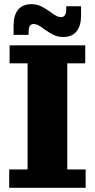

<svg xmlns="http://www.w3.org/2000/svg" viewBox="-20 -899 454 919"><path d="M24 0V-88H112V-596H26V-682H388V-596H302V-88H390V0ZM283 -722Q256 -722 235.5 -732.5Q215 -743 195 -757L178 -769L218 -844L235 -832Q245 -825 254 -821Q263 -817 273 -817Q284 -817 290.5 -826Q297 -835 297 -852V-869H368V-825Q368 -776 346.5 -749Q325 -722 283 -722ZM45 -776Q45 -826 66.5 -852.5Q88 -879 130 -879Q157 -879 177.5 -868.5Q198 -858 218 -844L235 -832L195 -757L178 -769Q168 -776 159.5 -780Q151 -784 140 -784Q129 -784 123 -775Q117 -766 117 -749V-732H45Z"/></svg>

Font: Montagu Slab
Style: Bold
Weight: 700
Designer: Florian Karsten
Foundry: Florian Karsten
Version: Version 1.000